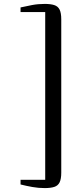

<svg xmlns="http://www.w3.org/2000/svg" viewBox="-20 -824 418 981"><path d="M208.5 137Q176.5 137 145.5 131.5Q114.5 126 85 118.5V94.5H211V-762.5H85V-786Q113 -792.5 143.8 -798.2Q174.5 -804 208.5 -804Q238.5 -804 257.2 -798Q276 -792 284.5 -775Q293 -758 293 -725V58Q293 90.5 284.5 107.8Q276 125 257.2 131Q238.5 137 208.5 137Z"/></svg>

Font: Merriweather 120pt
Style: Regular
Weight: 400
Version: Version 2.100